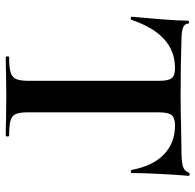

<svg xmlns="http://www.w3.org/2000/svg" viewBox="-26 -668 694 683"><g transform="rotate(90 321.5 -327.0)"><path d="M51 -447Q50 -444 45 -444.5Q40 -445 40 -448Q44 -488 49 -551.5Q54 -615 54 -647Q54 -652 59.5 -652Q65 -652 65 -647Q65 -625 122 -625Q208 -622 323 -622Q382 -622 448 -624L516 -625Q554 -625 571.5 -630Q589 -635 594 -650Q595 -654 600.5 -654Q606 -654 606 -650Q603 -620 599.5 -554Q596 -488 596 -448Q596 -445 591 -445Q586 -445 585 -448Q570 -525 529 -563.5Q488 -602 428 -602Q399 -602 389.5 -589.5Q380 -577 380 -542V-81Q380 -50 386 -36Q392 -22 409 -17Q426 -12 463 -12Q466 -12 466 -6Q466 0 463 0Q427 0 406 -1L323 -2L242 -1Q221 0 184 0Q181 0 181 -6Q181 -12 184 -12Q220 -12 237.5 -17Q255 -22 261.5 -36.5Q268 -51 268 -81V-544Q268 -578 259 -590Q250 -602 222 -602Q103 -602 51 -447Z"/></g></svg>

Font: Cormorant SC
Style: Bold
Weight: 700
Designer: Christian Thalmann (Catharsis Fonts)
Foundry: Catharsis Fonts
Version: Version 4.000